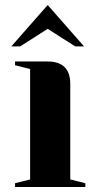

<svg xmlns="http://www.w3.org/2000/svg" viewBox="-20 -745 380 765"><path d="M25 0ZM170 -500Q260 -500 260 -410V-30L320 -15V0H40V-15L100 -30V-470L40 -485V-500ZM170 -725 315 -560H280L170 -630L60 -560H25Z"/></svg>

Font: Yeseva One
Style: Regular
Weight: 400
Designer: Jovanny Lemonad
Foundry: Jovanny Lemonad
Version: Version 2.001; ttfautohint (v0.91) -l 8 -r 50 -G 200 -x 0 -w